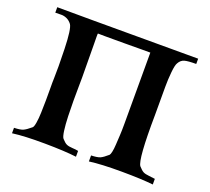

<svg xmlns="http://www.w3.org/2000/svg" viewBox="-119 -841 1083 992"><g transform="rotate(20 423.0 -345.5)"><path d="M812 -31V0Q748 -7 638 -7.5Q528 -8 461 1V-32Q495 -33 510 -39.5Q525 -46 550 -68Q554 -72 557.5 -87.5Q561 -103 562.5 -129Q564 -155 565.5 -181Q567 -207 567 -242.5Q567 -278 567 -301Q567 -324 567 -355.5Q567 -387 567 -395V-636Q549 -636 519 -636Q489 -636 425.5 -635.5Q362 -635 320 -635.5Q278 -636 279 -636Q278 -637 278 -621Q278 -605 278.5 -577.5Q279 -550 279 -519.5Q279 -489 279.5 -453.5Q280 -418 280 -394Q280 -391 279.5 -347Q279 -303 279 -266Q279 -229 280.5 -182.5Q282 -136 286.5 -104Q291 -72 298 -64Q313 -47 324.5 -41.5Q336 -36 356.5 -35Q377 -34 390 -31V1Q327 -7 216 -8Q105 -9 38 0V-30Q72 -31 87 -37.5Q102 -44 128 -66Q134 -71 138 -95Q142 -119 143 -151Q144 -183 144.5 -220Q145 -257 144.5 -288.5Q144 -320 145 -342Q147 -395 144 -503Q141 -611 126 -633Q114 -649 98 -656Q82 -663 67 -662.5Q52 -662 35 -662V-692Q34 -691 810 -691V-662Q764 -662 745.5 -656.5Q727 -651 716 -631Q708 -619 704 -577.5Q700 -536 700 -497.5Q700 -459 700 -406.5Q700 -354 700 -343Q697 -94 720 -66Q735 -49 746 -43Q757 -37 779 -35Q801 -33 812 -31Z"/></g></svg>

Font: GFS Artemisia
Style: Bold
Weight: 700
Designer: Designed by Takis Katsoulidis.
Foundry: Designed by Takis Katsoulidis.
Version: Version 1.0